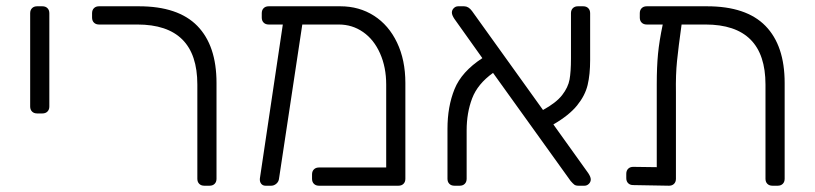

<svg xmlns="http://www.w3.org/2000/svg" viewBox="-20 -591 2595 611"><path d="M76 -252V-549Q76 -559 82 -565Q88 -571 98 -571H115Q125 -571 131 -565Q137 -559 137 -549V-252Q137 -242 131 -236Q125 -230 115 -230H98Q88 -230 82 -236Q76 -242 76 -252Z M608 -22V-322Q608 -513 417 -513H295Q285 -513 279 -519Q273 -525 273 -535V-549Q273 -559 279 -565Q285 -571 295 -571H422Q547 -571 608 -508.5Q669 -446 669 -327V-22Q669 -12 663 -6Q657 0 647 0H630Q620 0 614 -6Q608 -12 608 -22Z M1270 -327V-22Q1270 -12 1264 -6Q1258 0 1248 0H995Q985 0 979 -6Q973 -12 973 -22V-36Q973 -46 979 -52Q985 -58 995 -58H1209V-322Q1209 -377 1189.5 -421Q1170 -465 1135.5 -489Q1101 -513 1058 -513H942L868 -23Q867 -13 859.5 -6.5Q852 0 843 0H825Q816 0 811 -6.5Q806 -13 807 -23L880 -513H835Q825 -513 819 -519Q813 -525 813 -535V-549Q813 -559 819 -565Q825 -571 835 -571H1063Q1123 -571 1170 -541Q1217 -511 1243.5 -455.5Q1270 -400 1270 -327Z M1860 -20Q1860 -12 1854 -6Q1848 0 1840 0H1821Q1812 0 1807.5 -3.5Q1803 -7 1796 -15L1549 -359Q1500 -324 1482.5 -278Q1465 -232 1465 -176V-22Q1465 -12 1459 -6Q1453 0 1443 0H1426Q1416 0 1410 -6Q1404 -12 1404 -22V-181Q1404 -252 1426.5 -307.5Q1449 -363 1515 -406L1426 -531Q1418 -543 1418 -551Q1418 -559 1424 -565Q1430 -571 1438 -571H1457Q1471 -571 1482 -556L1708 -241Q1750 -264 1769 -288.5Q1788 -313 1792.5 -338Q1797 -363 1797 -405V-549Q1797 -559 1803 -565Q1809 -571 1819 -571H1836Q1846 -571 1852 -565Q1858 -559 1858 -549V-400Q1858 -354 1850 -320.5Q1842 -287 1816.5 -255.5Q1791 -224 1741 -195L1852 -40Q1860 -28 1860 -20Z M2477 -327V-22Q2477 -12 2471 -6Q2465 0 2455 0H2438Q2428 0 2422 -6Q2416 -12 2416 -22V-322Q2416 -513 2225 -513H2149Q2139 -441 2134.5 -397Q2130 -353 2131 -297V-22Q2131 -12 2125 -6Q2119 0 2109 0L1995 -2Q1985 -2 1979 -8Q1973 -14 1973 -24V-38Q1973 -48 1979 -54Q1985 -60 1995 -60L2070 -59V-292V-323Q2070 -378 2074 -419.5Q2078 -461 2089 -513H2038Q2028 -513 2022 -519Q2016 -525 2016 -535V-549Q2016 -559 2022 -565Q2028 -571 2038 -571H2230Q2355 -571 2416 -508.5Q2477 -446 2477 -327Z"/></svg>

Font: Rubik
Style: Regular
Weight: 300
Designer: Hubert & Fischer
Foundry: Hubert & Fischer
Version: Version 1.100